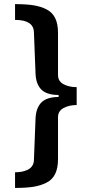

<svg xmlns="http://www.w3.org/2000/svg" viewBox="-20 -755 433 934"><path d="M53.2 -734.9Q106.4 -734.9 141.8 -729.5Q177.2 -724.1 206.1 -709.5Q234.9 -694.8 248.5 -666.7Q262.2 -638.7 262.2 -595.2V-390.1Q262.2 -359.9 288.8 -345.5Q315.4 -331.1 353 -331.1V-244.1Q316.4 -244.1 289.3 -229.5Q262.2 -214.8 262.2 -185.1V19Q262.2 62.5 248.5 90.8Q234.9 119.1 205.8 133.8Q176.8 148.4 141.4 153.8Q106 159.2 53.2 159.2V83Q69.3 83 83.7 80.6Q98.1 78.1 112.3 72Q126.5 65.9 135.5 53.7Q144.5 41.5 145 23.9L152.8 -175.8Q154.3 -228.5 180.7 -255.9Q207 -283.2 265.1 -283.2V-293Q207 -293 180.7 -319.8Q154.3 -346.7 152.8 -398.9L145 -599.1Q142.6 -658.2 53.2 -658.2Z"/></svg>

Font: Archivo
Style: Bold
Weight: 700
Designer: Hector Gatti
Foundry: Omnibus-Type
Version: Version 2.001